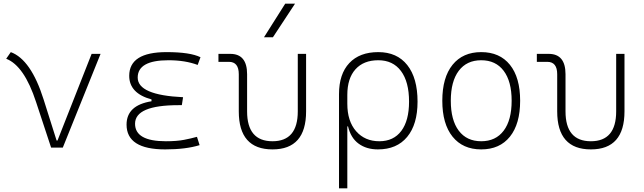

<svg xmlns="http://www.w3.org/2000/svg" viewBox="-20 -815 3556 1060"><path d="M262.2 0 179.2 -251.5Q113.8 -452.1 14.2 -490.7L39.6 -527.3Q151.4 -485.8 220.7 -266.1L292.5 -39.1H297.4L485.8 -517.6H535.2L326.7 0Z M891.6 9.8Q678.7 9.8 678.7 -127Q678.7 -233.9 816.4 -255.9V-266.1Q693.4 -299.8 693.4 -396.5Q693.4 -527.3 899.4 -527.3Q1029.8 -527.3 1086.9 -499L1071.3 -456.5Q1002.4 -482.4 910.2 -482.4Q740.2 -482.4 740.2 -386.7Q740.2 -290 990.7 -278.3L983.9 -234.4H965.8Q725.6 -234.4 725.6 -131.8Q725.6 -35.2 895.5 -35.2Q956.1 -35.2 996.1 -43Q1036.1 -50.8 1067.4 -59.6L1082 -13.7Q1005.9 9.8 891.6 9.8Z M1484.4 9.8Q1298.3 9.8 1298.3 -200.2V-405.3Q1298.3 -473.6 1243.7 -473.6H1186V-517.6H1251.5Q1344.2 -517.6 1344.2 -405.3V-200.2Q1344.2 -35.2 1484.4 -35.2Q1624 -35.2 1624 -200.2V-517.6H1669.9V-200.2Q1669.9 9.8 1484.4 9.8ZM1437.5 -609.4 1554.7 -794.9H1608.9L1486.8 -609.4Z M2066.4 9.8Q2002.9 9.8 1959.7 -22Q1916.5 -53.7 1901.4 -117.2H1897.5V224.6H1851.6V-295.4Q1851.6 -406.2 1908.4 -466.8Q1965.3 -527.3 2068.4 -527.3Q2171.9 -527.3 2228.5 -455.8Q2285.2 -384.3 2285.2 -253.9Q2285.2 -128.4 2228 -59.3Q2170.9 9.8 2066.4 9.8ZM1897.5 -242.2Q1897.5 -146 1946 -90.6Q1994.6 -35.2 2074.2 -35.2Q2152.8 -35.2 2195.6 -92.3Q2238.3 -149.4 2238.3 -253.9Q2238.3 -363.3 2193.8 -422.9Q2149.4 -482.4 2068.4 -482.4Q1987.3 -482.4 1942.4 -432.4Q1897.5 -382.3 1897.5 -291Z M2636.7 9.8Q2535.2 9.8 2478.5 -60.5Q2421.9 -130.9 2421.9 -258.8Q2421.9 -387.2 2478.5 -457.3Q2535.2 -527.3 2636.7 -527.3Q2738.8 -527.3 2795.2 -457.3Q2851.6 -387.2 2851.6 -258.8Q2851.6 -130.9 2795.2 -60.5Q2738.8 9.8 2636.7 9.8ZM2636.7 -35.2Q2716.8 -35.2 2760.7 -93.5Q2804.7 -151.9 2804.7 -258.8Q2804.7 -365.7 2760.7 -424.1Q2716.8 -482.4 2636.7 -482.4Q2556.6 -482.4 2512.7 -424.1Q2468.8 -365.7 2468.8 -258.8Q2468.8 -151.9 2512.7 -93.5Q2556.6 -35.2 2636.7 -35.2Z M3242.2 9.8Q3056.2 9.8 3056.2 -200.2V-405.3Q3056.2 -473.6 3001.5 -473.6H2943.8V-517.6H3009.3Q3102.1 -517.6 3102.1 -405.3V-200.2Q3102.1 -35.2 3242.2 -35.2Q3381.8 -35.2 3381.8 -200.2V-517.6H3427.7V-200.2Q3427.7 9.8 3242.2 9.8Z"/></svg>

Font: Cascadia Mono ExtraLight
Style: Regular
Weight: 200
Monospace: yes
Designer: Aaron Bell
Foundry: Saja Typeworks
Version: Version 2404.023; ttfautohint (v1.8.4)